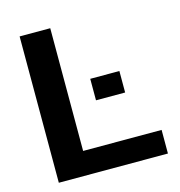

<svg xmlns="http://www.w3.org/2000/svg" viewBox="-103 -780 817 872"><g transform="rotate(-15 305.5 -344.0)"><path d="M580 0H67V-688H211V-111H580ZM464 -318H327V-419H464Z"/></g></svg>

Font: Libra Sans
Style: Bold
Weight: 700
Foundry: Context Ltd
Version: Version 1.000